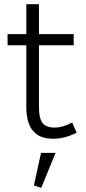

<svg xmlns="http://www.w3.org/2000/svg" viewBox="-20 -649 409 912"><path d="M344 -19Q289 10 233 10Q183 10 155 -10.5Q127 -31 116 -65Q105 -99 105 -137V-434H16V-487H105V-629H165V-487H330V-434H165V-142Q165 -86 182.5 -64.5Q200 -43 240 -43Q278 -43 323 -67ZM176 243 141 232 175 77H244Z"/></svg>

Font: Inria Sans Light
Style: Regular
Weight: 300
Designer: Black Foundry Team
Foundry: Black Foundry
Version: Version 1.2; ttfautohint (v1.8.3)